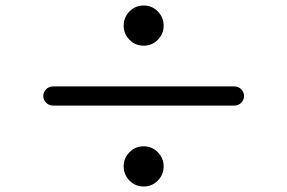

<svg xmlns="http://www.w3.org/2000/svg" viewBox="-20 -723 1040 695"><path d="M427.7 -629.9Q427.7 -660.2 448.7 -681.6Q469.7 -703.1 500 -703.1Q530.3 -703.1 551.3 -681.6Q572.3 -660.2 572.3 -629.9Q572.3 -600.6 551.3 -579.1Q530.3 -557.6 500 -557.6Q469.7 -557.6 448.7 -579.1Q427.7 -600.6 427.7 -629.9ZM171.9 -410.2H828.1Q842.8 -410.2 853 -399.9Q863.3 -389.6 863.3 -375.5Q863.3 -361.3 853 -351.1Q842.8 -340.8 828.1 -340.8H171.9Q157.2 -340.8 147 -351.1Q136.7 -361.3 136.7 -375.5Q136.7 -389.6 147 -399.9Q157.2 -410.2 171.9 -410.2ZM427.7 -121.1Q427.7 -150.4 448.7 -171.9Q469.7 -193.4 500 -193.4Q530.3 -193.4 551.3 -171.9Q572.3 -150.4 572.3 -121.1Q572.3 -90.8 551.3 -69.3Q530.3 -47.9 500 -47.9Q469.7 -47.9 448.7 -69.3Q427.7 -90.8 427.7 -121.1Z"/></svg>

Font: Gen Jyuu GothicL Regular
Style: Regular
Weight: 400
Designer: [Source Han Sans]
Ryoko NISHIZUKA  (kana & ideographs); Paul D. Hunt (Latin, Greek & Cyrillic); Wenlong ZHANG  (bopomofo
Version: Version 1.002.20150607